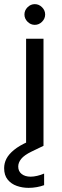

<svg xmlns="http://www.w3.org/2000/svg" viewBox="-56 -704 301 927"><path d="M70 0V-517H154V0ZM112 -584Q92 -584 77 -599Q62 -614 62 -634Q62 -654 77 -669Q92 -684 112 -684Q132 -684 147 -669Q162 -654 162 -634Q162 -614 147 -599Q132 -584 112 -584ZM82 203Q52 203 25 193.5Q-2 184 -19 163Q-36 142 -36 108Q-36 84 -25 62.5Q-14 41 11.5 20Q37 -1 80 -20L133 -43L154 0L96 28Q61 45 46.5 63Q32 81 32 100Q32 123 48.5 136Q65 149 92 149Q106 149 123.5 145Q141 141 157 134V190Q141 196 121.5 199.5Q102 203 82 203Z"/></svg>

Font: DM Sans 11pt
Style: Regular
Weight: 400
Version: Version 4.004;gftools[0.9.30]